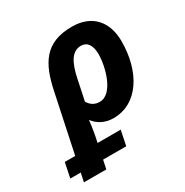

<svg xmlns="http://www.w3.org/2000/svg" viewBox="-269 -701 1044 1085"><g transform="rotate(-30 253.5 -158.0)"><path d="M-20 183 -32 240H114L126 183H277L297 86H146C157 38 164 -6 169 -51C196 -15 239 10 295 10C456 10 551 -148 551 -344C551 -471 481 -556 348 -556C172 -556 113 -453 79 -288L0 86H-68L-88 183ZM201 -152 228 -281C249 -386 282 -437 339 -437C380 -437 402 -403 402 -346C402 -267 362 -109 274 -109C242 -109 218 -123 201 -152Z"/></g></svg>

Font: BC Sans
Style: Bold Italic
Weight: 700
Italic angle: -12°
Designer: Monotype Design Team
Province of B.C.
Foundry: Monotype Imaging Inc.
Version: Version 2.000;GOOG;noto-source:20170915:90ef993387c0